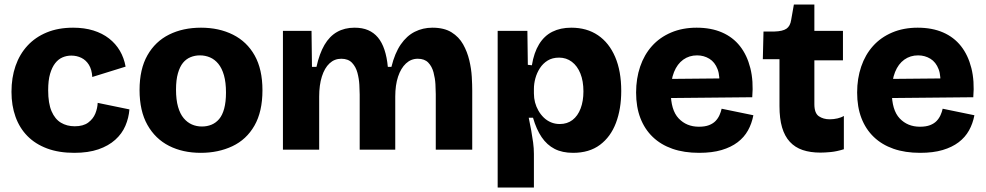

<svg xmlns="http://www.w3.org/2000/svg" viewBox="-20 -665 4380 853"><path d="M310 14Q241 14 189 -5.5Q137 -25 102 -60.5Q67 -96 49 -146Q31 -196 31 -257Q31 -320 49 -372Q67 -424 102 -462Q137 -500 188 -521Q239 -542 305 -542Q355 -542 395 -529.5Q435 -517 464.5 -494Q494 -471 512.5 -439.5Q531 -408 538 -369L390 -323Q388 -356 375 -377Q362 -398 341.5 -408Q321 -418 297 -418Q276 -418 257.5 -410Q239 -402 225 -384Q211 -366 202.5 -337Q194 -308 194 -264Q194 -206 209 -171Q224 -136 250.5 -120Q277 -104 312 -104Q350 -104 372 -120.5Q394 -137 403.5 -160.5Q413 -184 414 -208L555 -179Q552 -141 537 -106Q522 -71 492 -44Q462 -17 417 -1.5Q372 14 310 14Z M872 14Q792 14 731 -17Q670 -48 635 -110Q600 -172 600 -265Q600 -358 635 -419.5Q670 -481 731.5 -511.5Q793 -542 873 -542Q953 -542 1015 -511Q1077 -480 1111.5 -418.5Q1146 -357 1146 -264Q1146 -169 1110.5 -107Q1075 -45 1012.5 -15.5Q950 14 872 14ZM877 -103Q900 -103 919.5 -111Q939 -119 953.5 -136Q968 -153 976 -182.5Q984 -212 984 -254Q984 -299 975 -330.5Q966 -362 950 -381.5Q934 -401 913 -410Q892 -419 868 -419Q846 -419 826.5 -411Q807 -403 793 -386Q779 -369 770.5 -339.5Q762 -310 762 -267Q762 -222 771 -190.5Q780 -159 796 -140Q812 -121 832.5 -112Q853 -103 877 -103Z M1237 0V-337V-528H1364L1366 -368H1386Q1399 -427 1421.5 -465.5Q1444 -504 1477.5 -523Q1511 -542 1555 -542Q1590 -542 1615.5 -531Q1641 -520 1659 -498.5Q1677 -477 1688 -444Q1699 -411 1703 -368H1719Q1734 -429 1760.5 -467.5Q1787 -506 1823 -524Q1859 -542 1901 -542Q1953 -542 1986 -521.5Q2019 -501 2037.5 -468Q2056 -435 2065 -397Q2074 -359 2076 -323.5Q2078 -288 2078 -263V0H1916V-247Q1916 -265 1914.5 -291Q1913 -317 1906 -343.5Q1899 -370 1882.5 -387Q1866 -404 1836 -404Q1806 -404 1783.5 -383Q1761 -362 1748.5 -324.5Q1736 -287 1736 -236V0H1578V-245Q1578 -262 1576.5 -288.5Q1575 -315 1568 -341.5Q1561 -368 1544 -386Q1527 -404 1496 -404Q1466 -404 1444 -383.5Q1422 -363 1410 -325Q1398 -287 1398 -236V0Z M2191 168V-265V-528H2323L2325 -377L2343 -375Q2352 -431 2375 -468.5Q2398 -506 2434 -524Q2470 -542 2518 -542Q2587 -542 2636.5 -508.5Q2686 -475 2713 -412Q2740 -349 2740 -261Q2740 -181 2716.5 -119Q2693 -57 2645.5 -21.5Q2598 14 2526 14Q2478 14 2444 -3.5Q2410 -21 2386.5 -55.5Q2363 -90 2348 -142H2329Q2335 -114 2340 -86Q2345 -58 2348.5 -32Q2352 -6 2352 19V168ZM2467 -114Q2500 -114 2523.5 -132Q2547 -150 2559.5 -183Q2572 -216 2572 -259Q2572 -305 2558.5 -338.5Q2545 -372 2520.5 -390.5Q2496 -409 2464 -409Q2434 -409 2413 -396Q2392 -383 2378.5 -362Q2365 -341 2358.5 -317Q2352 -293 2352 -270V-250Q2352 -229 2357 -210Q2362 -191 2372 -173.5Q2382 -156 2396 -142.5Q2410 -129 2428 -121.5Q2446 -114 2467 -114Z M3086 14Q3019 14 2967.5 -4Q2916 -22 2880 -56.5Q2844 -91 2825 -140.5Q2806 -190 2806 -254Q2806 -316 2824 -369Q2842 -422 2876.5 -460.5Q2911 -499 2961.5 -520.5Q3012 -542 3075 -542Q3139 -542 3187.5 -521Q3236 -500 3267.5 -460Q3299 -420 3313.5 -362.5Q3328 -305 3322 -233L2911 -229V-314L3228 -317L3174 -277Q3180 -326 3168 -357.5Q3156 -389 3131.5 -404Q3107 -419 3077 -419Q3042 -419 3015.5 -400Q2989 -381 2974.5 -345Q2960 -309 2960 -257Q2960 -176 2995 -139Q3030 -102 3085 -102Q3112 -102 3130 -109Q3148 -116 3159 -127.5Q3170 -139 3176.5 -153.5Q3183 -168 3186 -182L3327 -153Q3320 -116 3303 -85.5Q3286 -55 3257 -33Q3228 -11 3186 1.5Q3144 14 3086 14Z M3625 13Q3580 13 3546 1.5Q3512 -10 3489 -35Q3466 -60 3454.5 -99Q3443 -138 3443 -194V-402H3369L3372 -525H3421Q3457 -526 3474 -537.5Q3491 -549 3495 -577L3507 -645H3598V-528H3725V-397H3598V-202Q3598 -162 3618 -148.5Q3638 -135 3666 -135Q3684 -135 3701 -139Q3718 -143 3729 -150V-2Q3697 8 3670.5 10.5Q3644 13 3625 13Z M4068 14Q4001 14 3949.5 -4Q3898 -22 3862 -56.5Q3826 -91 3807 -140.5Q3788 -190 3788 -254Q3788 -316 3806 -369Q3824 -422 3858.5 -460.5Q3893 -499 3943.5 -520.5Q3994 -542 4057 -542Q4121 -542 4169.5 -521Q4218 -500 4249.5 -460Q4281 -420 4295.5 -362.5Q4310 -305 4304 -233L3893 -229V-314L4210 -317L4156 -277Q4162 -326 4150 -357.5Q4138 -389 4113.5 -404Q4089 -419 4059 -419Q4024 -419 3997.5 -400Q3971 -381 3956.5 -345Q3942 -309 3942 -257Q3942 -176 3977 -139Q4012 -102 4067 -102Q4094 -102 4112 -109Q4130 -116 4141 -127.5Q4152 -139 4158.5 -153.5Q4165 -168 4168 -182L4309 -153Q4302 -116 4285 -85.5Q4268 -55 4239 -33Q4210 -11 4168 1.5Q4126 14 4068 14Z"/></svg>

Font: Bricolage Grotesque 48pt Condensed ExtraBold ExtraBold
Style: Regular
Weight: 800
Version: Version 1.000;gftools[0.9.30]